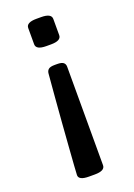

<svg xmlns="http://www.w3.org/2000/svg" viewBox="-137 -580 568 813"><g transform="rotate(-20 147.0 -173.0)"><path d="M137 -402Q91 -402 91 -427V-500Q91 -525 137 -525H158Q204 -525 204 -500V-427Q204 -402 158 -402ZM118 179Q72 179 72 156Q72 148 74.5 114.5Q77 81 80.5 31Q84 -19 88.5 -76.5Q93 -134 97.5 -189.5Q102 -245 106 -290Q107 -302 115 -308.5Q123 -315 143 -315H154Q174 -315 182 -308.5Q190 -302 190 -290V154Q190 179 144 179Z"/></g></svg>

Font: Asap Medium
Style: Regular
Weight: 500
Designer: Pablo Cosgaya
Foundry: Omnibus-Type
Version: Version 3.001; ttfautohint (v1.8.3)